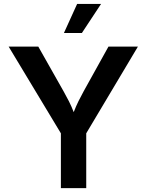

<svg xmlns="http://www.w3.org/2000/svg" viewBox="-20 -967 753 987"><path d="M293 0V-281.7L24.4 -727.5H176.8L306.6 -498Q321.8 -471.2 334.5 -446Q347.2 -420.9 358.9 -390.6Q371.1 -421.9 383.5 -447Q396 -472.2 410.2 -498L537.6 -727.5H689L423.3 -281.7V0ZM308.6 -797.4 376.5 -946.8H499.5L400.9 -797.4Z"/></svg>

Font: Inter SemiBold
Style: Regular
Weight: 600
Designer: Rasmus Andersson
Foundry: rsms
Version: Version 4.001;git-9221beed3